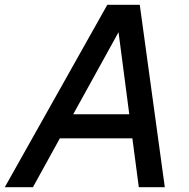

<svg xmlns="http://www.w3.org/2000/svg" viewBox="-54 -785 793 805"><path d="M396 -765H532L637 0H528L501 -205H197L84 0H-34ZM488 -306 443 -650 253 -306Z"/></svg>

Font: Application Medium
Style: Italic
Weight: 500
Italic angle: -12°
Designer: Wei Huang
Foundry: Wei Huang
Version: Version 0.012